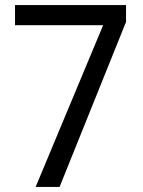

<svg xmlns="http://www.w3.org/2000/svg" viewBox="-20 -734 560 754"><path d="M120 0 385 -635H39V-714H475V-648L214 0Z"/></svg>

Font: Noto Sans Khmer SemiCondensed
Style: Regular
Weight: 400
Width: 4
Designer: Danh Hong and the Monotype Design Team
Foundry: Monotype Imaging Inc.
Version: Version 2.004; ttfautohint (v1.8.4.7-5d5b)